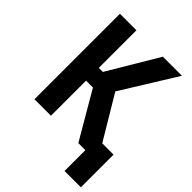

<svg xmlns="http://www.w3.org/2000/svg" viewBox="-248 -834 1129 1129"><g transform="rotate(45 316.5 -269.0)"><path d="M268.1 -292H210.9V0H73.7V-710.9H210.9V-397.9H244.6L430.7 -710.9H589.4L377.4 -368.7L597.7 0H438.5ZM632.8 173.3H497.1V-98.6H632.8Z"/></g></svg>

Font: Roboto Mono
Style: Bold
Weight: 700
Designer: Google
Version: Version 2.000985; 2015; ttfautohint (v1.3)